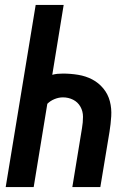

<svg xmlns="http://www.w3.org/2000/svg" viewBox="-20 -755 540 775"><path d="M3 0 124 -735H237L191 -453Q201 -456 212 -457Q223 -458 234 -458Q265 -458 295.5 -453Q326 -448 352 -434.5Q378 -421 397 -398Q416 -375 423.5 -346Q431 -317 429 -285.5Q427 -254 422 -223L385 0H272L311 -238Q315 -261 315 -283.5Q315 -306 304.5 -324.5Q294 -343 275 -352.5Q256 -362 234 -362Q217 -362 200 -355Q183 -348 171 -336L116 0Z"/></svg>

Font: Iosevka Term Curly Oblique
Style: Bold
Weight: 700
Italic angle: -9°
Designer: Belleve Invis
Foundry: Belleve Invis
Version: Version 32.3.0